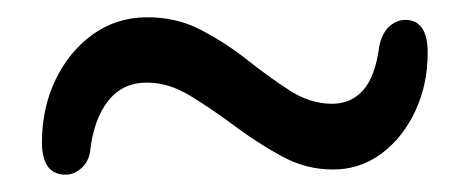

<svg xmlns="http://www.w3.org/2000/svg" viewBox="-20 -459 543 222"><path d="M365 -263Q334 -263 306 -278.2Q278 -293.5 251.5 -313.2Q225 -333 200 -348.2Q175 -363.5 150 -363.5Q121.5 -363.5 104.8 -342Q88 -320.5 84 -282.5Q81.5 -270.5 73.2 -263.8Q65 -257 56 -257Q28.5 -257 28.5 -294.5Q28.5 -334 44.2 -366.8Q60 -399.5 87 -419Q114 -438.5 148.5 -439Q183.5 -439.5 212.2 -424.5Q241 -409.5 266.2 -389.5Q291.5 -369.5 315.2 -354.2Q339 -339 364 -339Q386 -339 400 -354.8Q414 -370.5 418.5 -405.5Q422 -421.5 430.5 -428.8Q439 -436 448.5 -436Q474.5 -436 474.5 -398Q474.5 -361 460 -330.2Q445.5 -299.5 420.8 -281.2Q396 -263 365 -263Z"/></svg>

Font: Fraunces 144pt S100
Style: Regular
Weight: 400
Version: Version 1.000; ttfautohint (v1.8.3)